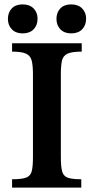

<svg xmlns="http://www.w3.org/2000/svg" viewBox="-20 -854 427 874"><path d="M350 0H35V-38Q79 -38 99 -45.5Q119 -53 124.5 -74.5Q130 -96 130 -139V-516Q130 -555 124.5 -577.5Q119 -600 99 -609.5Q79 -619 35 -619V-657H352V-619Q307 -619 287 -609.5Q267 -600 262 -577.5Q257 -555 257 -516V-139Q257 -97 262.5 -75Q268 -53 287.5 -45.5Q307 -38 350 -38ZM304 -702Q273 -702 255 -720.5Q237 -739 237 -768Q237 -797 254.5 -815.5Q272 -834 304 -834Q336 -834 354 -815.5Q372 -797 372 -769Q372 -739 354 -720.5Q336 -702 304 -702ZM83 -702Q52 -702 34 -720.5Q16 -739 16 -768Q16 -797 33.5 -815.5Q51 -834 83 -834Q115 -834 133 -815.5Q151 -797 151 -769Q151 -739 133 -720.5Q115 -702 83 -702Z"/></svg>

Font: STIX Two Text SemiBold
Style: Regular
Weight: 600
Designer: Ross Mills, John Hudson & Paul Hanslow, Tiro Typeworks Ltd; with prior portions MicroPress Inc., and Coen Hoffman.
Foundry: Tiro Typeworks Ltd
Version: Version 2.13 b171